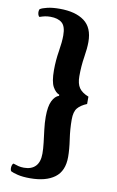

<svg xmlns="http://www.w3.org/2000/svg" viewBox="-100 -799 628 1031"><g transform="rotate(10 214.0 -284.0)"><path d="M140 178Q100 178 73 171.5Q46 165 35 159Q31 156 30 146Q29 136 32 126.5Q35 117 40 116Q54 121 67.5 124.5Q81 128 98 128Q139 128 161 105Q183 82 183 36Q183 10 179 -23.5Q175 -57 170.5 -93Q166 -129 166 -162Q166 -219 180.5 -248.5Q195 -278 217 -285V-291Q197 -298 181.5 -325.5Q166 -353 166 -416Q166 -469 174.5 -520.5Q183 -572 183 -608Q183 -658 161 -676.5Q139 -695 98 -695Q81 -695 67.5 -692Q54 -689 40 -684Q35 -686 32 -695Q29 -704 30 -714Q31 -724 35 -726Q46 -733 73 -739.5Q100 -746 140 -746Q226 -746 274 -710.5Q322 -675 322 -597Q322 -562 314 -513Q306 -464 306 -408Q306 -367 321.5 -344.5Q337 -322 373 -308V-268Q339 -254 322.5 -234Q306 -214 306 -172Q306 -119 314 -65Q322 -11 322 30Q322 107 274 142.5Q226 178 140 178Z"/></g></svg>

Font: Arima Thin
Style: Bold
Weight: 700
Version: Version 1.100